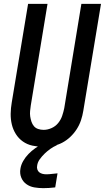

<svg xmlns="http://www.w3.org/2000/svg" viewBox="-20 -755 545 998"><path d="M205 8Q176 8 148.5 2Q121 -4 99 -19.5Q77 -35 62.5 -58Q48 -81 41.5 -108Q35 -135 35.5 -164Q36 -193 41 -222L126 -735H227L140 -207Q138 -193 136.5 -178.5Q135 -164 137 -150Q139 -136 143.5 -122.5Q148 -109 156.5 -99Q165 -89 178.5 -84.5Q192 -80 207 -80Q227 -80 247.5 -89Q268 -98 282 -115Q296 -132 303 -152.5Q310 -173 314 -193L403 -735H505L413 -179Q409 -154 401 -130Q393 -106 379 -84Q365 -62 345.5 -43.5Q326 -25 303 -13Q280 -1 255 3.5Q230 8 205 8ZM205 223Q181 223 158 219Q135 215 117 202Q99 189 90.5 168Q82 147 86 123Q89 102 100.5 82Q112 62 128 45.5Q144 29 163 15.5Q182 2 203 -7L204 -8H276L275 0Q257 8 241.5 19Q226 30 212 43.5Q198 57 186.5 73Q175 89 173 107Q171 116 174 125.5Q177 135 184 140.5Q191 146 200.5 148.5Q210 151 220 151Q235 151 249.5 149Q264 147 279 146L267 219Q251 221 235.5 222Q220 223 205 223Z"/></svg>

Font: Iosevka SS04 Semibold
Style: Italic
Weight: 600
Italic angle: -9°
Monospace: yes
Designer: Belleve Invis
Foundry: Belleve Invis
Version: Version 19.0.0; ttfautohint (v1.8.4)